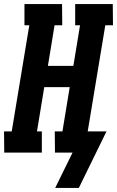

<svg xmlns="http://www.w3.org/2000/svg" viewBox="-35 -755 579 950"><path d="M238 175 324 0H237L236 -105H274L310 -324H184L148 -105H172V0H-14L-15 -105H23L110 -630H86V-735H272L273 -630H235L202 -429H328L361 -630H337V-735H523L524 -630H486L399 -105H492L355 175Z"/></svg>

Font: Iosevka Curly Slab Extrabold
Style: Italic
Weight: 800
Italic angle: -9°
Monospace: yes
Designer: Belleve Invis
Foundry: Belleve Invis
Version: Version 22.1.2; ttfautohint (v1.8.4)